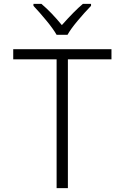

<svg xmlns="http://www.w3.org/2000/svg" viewBox="-20 -967 640 987"><path d="M271 -662H48V-714H553V-662H329V0H271ZM152 -937V-947H193Q244 -904 298 -838Q364 -912 406 -947H448V-937Q414 -902 378.5 -859.5Q343 -817 327 -788H271Q254 -818 219 -860.5Q184 -903 152 -937Z"/></svg>

Font: Noto Sans Mono UI Light
Style: Regular
Weight: 300
Monospace: yes
Designer: Monotype Design team
Foundry: Monotype Imaging Inc.
Version: Version 1.000